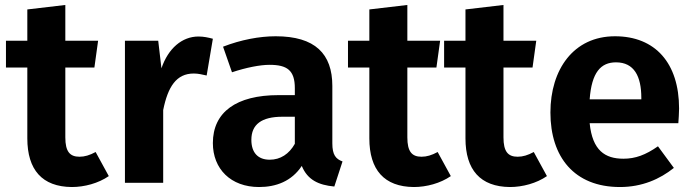

<svg xmlns="http://www.w3.org/2000/svg" viewBox="-20 -736 2791 773"><path d="M365 -124C341 -111 321 -105 300 -105C261 -105 243 -126 243 -183V-464H360L375 -572H243V-716L90 -698V-572H4V-464H90V-179C90 -52 150 16 269 17C320 17 376 2 418 -27Z M779 -589C713 -589 657 -541 630 -461L617 -572H483V0H637V-293C656 -387 690 -440 760 -440C779 -440 793 -436 812 -432L837 -580C818 -585 800 -589 779 -589Z M1318 -159V-390C1318 -519 1249 -590 1090 -590C1025 -590 950 -576 878 -548L914 -445C971 -464 1027 -475 1065 -475C1136 -475 1167 -453 1167 -381V-353H1101C932 -353 837 -285 837 -160C837 -56 909 17 1023 17C1091 17 1154 -6 1195 -68C1218 -12 1262 9 1326 15L1359 -86C1332 -96 1318 -112 1318 -159ZM1066 -93C1018 -93 992 -122 992 -173C992 -235 1033 -266 1117 -266H1167V-157C1144 -116 1109 -93 1066 -93Z M1742 -124C1718 -111 1698 -105 1677 -105C1638 -105 1620 -126 1620 -183V-464H1737L1752 -572H1620V-716L1467 -698V-572H1381V-464H1467V-179C1467 -52 1527 16 1646 17C1697 17 1753 2 1795 -27Z M2129 -124C2105 -111 2085 -105 2064 -105C2025 -105 2007 -126 2007 -183V-464H2124L2139 -572H2007V-716L1854 -698V-572H1768V-464H1854V-179C1854 -52 1914 16 2033 17C2084 17 2140 2 2182 -27Z M2714 -299C2714 -482 2618 -590 2456 -590C2289 -590 2196 -456 2196 -283C2196 -104 2292 17 2476 17C2565 17 2637 -15 2693 -60L2629 -147C2579 -112 2538 -97 2490 -97C2416 -97 2365 -130 2354 -240H2711C2712 -256 2714 -280 2714 -299ZM2562 -336H2354C2362 -445 2399 -485 2460 -485C2533 -485 2562 -429 2562 -342Z"/></svg>

Font: Glow Sans TC Normal
Style: Bold
Weight: 700
Designer: Ryoko NISHIZUKA (kana, bopomofo & ideographs); Paul D. Hunt (Latin, Greek & Cyrillic); Sandoll Communications, Soo-young
Version: Version 0.93